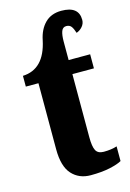

<svg xmlns="http://www.w3.org/2000/svg" viewBox="-119 -826 608 896"><g transform="rotate(-15 185.5 -378.5)"><path d="M80 -149V-468H19V-520Q123 -524 151 -656Q161 -707 191 -737Q221 -767 270 -767Q354 -767 354 -701Q354 -683 342 -669Q330 -655 313 -649Q306 -671 298 -681.5Q290 -692 274 -692Q257 -692 250.5 -674.5Q244 -657 244 -625V-536H348V-468H244V-163Q244 -118 254 -99Q264 -80 292 -80Q329 -80 356 -89V-18Q337 -7 298 1.5Q259 10 205 10Q149 10 114.5 -28Q80 -66 80 -149Z"/></g></svg>

Font: Noto Serif CondBlack
Style: Regular
Weight: 900
Width: 3
Designer: Monotype Design Team
Foundry: Monotype Imaging Inc.
Version: Version 1.001